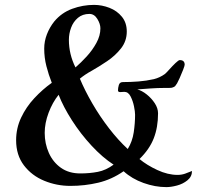

<svg xmlns="http://www.w3.org/2000/svg" viewBox="-20 -753 806 786"><path d="M445 -79Q414 -56 380.5 -49.5Q347 -43 309 -43Q262 -43 229.5 -66Q197 -89 180 -127Q163 -165 163 -209Q163 -249 179 -291.5Q195 -334 220 -365Q239 -316 274.5 -260.5Q310 -205 355 -156.5Q400 -108 445 -79ZM391 -637Q391 -607 374.5 -577Q358 -547 334.5 -521.5Q311 -496 289 -477Q262 -531 262 -590Q262 -615 271 -639.5Q280 -664 299 -680Q318 -696 346 -696Q366 -696 378.5 -675.5Q391 -655 391 -637ZM766 -53Q752 -47 737.5 -42Q723 -37 707 -37Q667 -37 624 -57Q581 -77 551 -102Q592 -142 609.5 -187Q627 -232 627 -289Q627 -310 613.5 -330.5Q600 -351 580.5 -366.5Q561 -382 542 -387Q570 -389 597.5 -391Q625 -393 653 -393Q658 -393 668.5 -393Q679 -393 684 -394Q694 -397 697 -400.5Q700 -404 705 -412Q708 -417 715.5 -433.5Q723 -450 729.5 -467Q736 -484 736 -488Q736 -507 716 -507Q711 -507 698.5 -495Q686 -483 673.5 -469Q661 -455 655 -450Q634 -435 610 -429Q579 -422 547 -419.5Q515 -417 483 -417Q470 -417 466.5 -405Q463 -393 463 -383Q463 -376 472 -376Q476 -376 480.5 -376.5Q485 -377 489 -377Q505 -377 514.5 -358.5Q524 -340 528.5 -318Q533 -296 533 -283Q533 -249 527.5 -211.5Q522 -174 503 -143Q464 -179 426.5 -227.5Q389 -276 358 -329.5Q327 -383 307 -431Q318 -440 330 -448Q342 -456 355 -463Q385 -480 418.5 -502.5Q452 -525 475.5 -555Q499 -585 499 -624Q499 -660 479 -684.5Q459 -709 428 -721Q397 -733 365 -733Q319 -733 275.5 -717Q232 -701 202 -665Q183 -641 172 -612.5Q161 -584 161 -554Q161 -517 170 -482Q179 -447 192 -414Q154 -387 120.5 -351Q87 -315 66.5 -271.5Q46 -228 46 -179Q46 -118 78 -76Q110 -34 161 -13Q212 8 268 8Q327 8 382 -5Q437 -18 486 -52Q520 -21 567.5 -4Q615 13 661 13Q680 13 704.5 6.5Q729 0 747.5 -15Q766 -30 766 -53Z"/></svg>

Font: UoqMunThenKhung
Style: Regular
Weight: 400
Designer: Font-Kai, 金井和夫, 宇文滿月
Foundry: Kazuo Kanai, Moonlit Owen
Version: Version 1.197